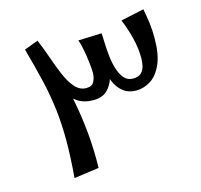

<svg xmlns="http://www.w3.org/2000/svg" viewBox="-96 -723 892 854"><g transform="rotate(-15 350.0 -296.0)"><path d="M260 11 145 27Q153 -69 153 -144.5Q153 -220 145 -287.5Q137 -355 120.5 -425.5Q104 -496 80 -582L144 -606Q171 -535 193.5 -460.5Q216 -386 231.5 -308.5Q247 -231 254.5 -151Q262 -71 260 11ZM316 -286Q274 -286 245 -305Q216 -324 196.5 -353Q177 -382 165.5 -414Q154 -446 147.5 -472.5Q141 -499 138 -512L144 -606Q161 -566 176.5 -521Q192 -476 209 -436Q226 -396 248 -371Q270 -346 300 -346Q326 -346 335.5 -364Q345 -382 345 -404Q345 -423 341.5 -452.5Q338 -482 332.5 -512Q327 -542 320 -560L428 -564Q426 -543 426.5 -509Q427 -475 425 -436.5Q423 -398 413 -364Q403 -330 380.5 -308Q358 -286 316 -286ZM512 -278Q476 -278 451.5 -297.5Q427 -317 414.5 -348Q402 -379 402 -411L428 -564Q429 -545 430 -516.5Q431 -488 434.5 -456Q438 -424 447 -396Q456 -368 471.5 -350.5Q487 -333 512 -333Q538 -333 550.5 -346.5Q563 -360 566.5 -378.5Q570 -397 570 -412Q570 -457 558 -505Q546 -553 528 -596L635 -619Q642 -582 646 -551.5Q650 -521 650 -483Q650 -407 629.5 -362Q609 -317 577.5 -297.5Q546 -278 512 -278Z"/></g></svg>

Font: Marhey Light Light
Style: Regular
Weight: 300
Version: Version 1.000